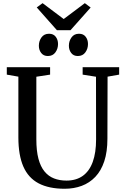

<svg xmlns="http://www.w3.org/2000/svg" viewBox="-20 -1158 770 1186"><path d="M379.5 8Q282 8 218.5 -25.5Q155 -59 124.2 -129.2Q93.5 -199.5 93.5 -309V-684.5L22 -697V-743H289.5V-697L204.5 -684V-297.5Q204.5 -226 217.5 -177.2Q230.5 -128.5 255 -98.8Q279.5 -69 313.8 -55.8Q348 -42.5 390.5 -42.5Q451 -42.5 491.8 -72Q532.5 -101.5 553 -158.2Q573.5 -215 573.5 -296.5L573 -684L490.5 -697V-743H716V-697L644.5 -684.5L643.5 -301.5Q643.5 -220 624 -161.5Q604.5 -103 568.8 -65.5Q533 -28 484.8 -10Q436.5 8 379.5 8ZM275 -812Q249 -812 234.5 -830.8Q220 -849.5 220 -875.5Q220 -904.5 236.2 -927Q252.5 -949.5 282.5 -949.5H283.5Q310 -949.5 324.2 -931Q338.5 -912.5 338.5 -886Q338.5 -857 322.2 -834.5Q306 -812 276 -812ZM460 -812Q434 -812 419.8 -830.8Q405.5 -849.5 405.5 -875.5Q405.5 -904.5 421.8 -927Q438 -949.5 467.5 -949.5H468.5Q495 -949.5 509.2 -931Q523.5 -912.5 523.5 -886Q523.5 -857 507.2 -834.5Q491 -812 461 -812ZM331.5 -971.5 207 -1112 243 -1138.5 373.5 -1040.5 504 -1138.5 540 -1111.5 415.5 -971.5Z"/></svg>

Font: Merriweather 36pt
Style: Regular
Weight: 400
Designer: Eben Sorkin
Foundry: Eben Sorkin
Version: Version 2.100